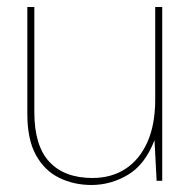

<svg xmlns="http://www.w3.org/2000/svg" viewBox="-20 -516 553 548"><path d="M241 12Q191 12 149 -8.5Q107 -29 82.5 -73.5Q58 -118 58 -191V-496H78V-196Q78 -100 121 -54Q164 -8 244 -8Q298 -8 338 -34Q378 -60 400.5 -110Q423 -160 423 -232V-496H443V0H427L421 -116Q394 -46 345 -17Q296 12 241 12Z"/></svg>

Font: DM Sans 24pt Thin
Style: Regular
Weight: 250
Designer: Colophon Foundry, Jonny Pinhorn
Foundry: Colophon Foundry
Version: Version 4.004;gftools[0.9.30]